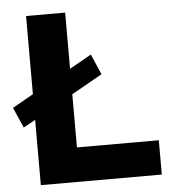

<svg xmlns="http://www.w3.org/2000/svg" viewBox="-60 -757 707 803"><g transform="rotate(-5 293.0 -355.0)"><path d="M243.2 -144H586.9V0H79.1V-273.9L28.8 -246.1L-8.8 -332L79.1 -381.8V-710H243.2V-474.1L335 -525.9L372.1 -439.9L243.2 -367.2Z"/></g></svg>

Font: Raleway-v4020 ExtraBold
Style: Regular
Weight: 800
Designer: Matt McInerney, Pablo Impallari, Rodrigo Fuenzalida
Foundry: Matt McInerney, Pablo Impallari, Rodrigo Fuenzalida
Version: Version 4.020;PS 004.020;hotconv 1.0.88;makeotf.lib2.5.64775